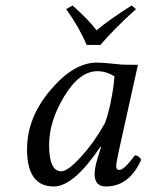

<svg xmlns="http://www.w3.org/2000/svg" viewBox="-20 -666 532 696"><path d="M410 -433Q418 -431 480 -431L411 -120Q401 -72 401 -64Q401 -50 413 -50Q430 -50 469 -103Q482 -103 492 -87Q448 10 364 10Q323 10 323 -35Q323 -57 333 -90L346 -132L344 -134Q247 10 175 10Q78 10 78 -125Q78 -239 162.5 -339Q247 -439 330 -439Q356 -439 410 -433ZM360 -219Q371 -247 380 -289.5Q389 -332 392 -360L395 -389Q365 -408 333 -408Q268 -408 213 -317Q158 -226 158 -141Q158 -45 202 -45Q226 -45 274.5 -98.5Q323 -152 360 -219ZM294 -503Q269 -564 220 -633L243 -646Q302 -594 330 -556Q376 -595 457 -646L473 -633Q390 -558 344 -503Z"/></svg>

Font: Linux Libertine O
Style: Italic
Weight: 400
Italic angle: -12°
Designer: Philipp H. Poll
Foundry: Philipp H. Poll
Version: Version 5.1.6